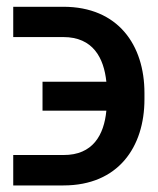

<svg xmlns="http://www.w3.org/2000/svg" viewBox="-20 -551 471 573"><path d="M169.4 -88.4H19.5V2.4H169.4C332.5 2.4 411.1 -111.8 411.1 -254.9V-273.4C411.1 -416.5 332.5 -530.8 168.9 -530.8H19.5V-440.4H168.9C257.8 -440.4 290 -377.9 297.4 -307.1H106.9V-220.7H297.4C290.5 -147.9 256.8 -87.9 169.4 -88.4Z"/></svg>

Font: Inteeer Medium
Style: Regular
Weight: 500
Designer: Rasmus Andersson
Foundry: rsms
Version: Version 4.001;Glyphs 3.4 (3402)